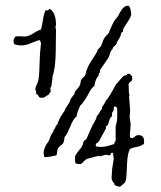

<svg xmlns="http://www.w3.org/2000/svg" viewBox="-20 -665 584 698"><path d="M483.4 -173.8Q503.9 -173.8 503.9 -151.4Q503.9 -144.5 502.9 -141.6Q492.2 -133.8 478.5 -131.3Q464.8 -128.9 453.1 -124Q443.4 -108.4 441.9 -69.8Q440.4 -31.2 439 -17.1Q437.5 -2.9 429.2 3.4Q420.9 9.8 418.9 11.7Q417 13.7 413.1 13.7Q409.2 13.7 402.8 10.7Q396.5 7.8 395.5 5.9V2Q385.7 -7.8 385.7 -18.6L387.7 -50.8L393.6 -87.9Q393.6 -89.8 392.6 -91.8Q391.6 -93.8 393.6 -93.8Q393.6 -95.7 391.6 -95.7V-101.6Q391.6 -107.4 389.6 -109.4H387.7Q382.8 -109.4 382.3 -104.5Q381.8 -99.6 376 -100.6H374L364.3 -102.5L347.7 -97.7Q343.8 -96.7 340.8 -97.2Q337.9 -97.7 335 -97.7L297.9 -87.9Q289.1 -84 282.7 -76.2Q276.4 -68.4 268.6 -68.4Q260.7 -68.4 254.9 -71.3Q252.9 -74.2 252.9 -85.9V-97.7Q261.7 -112.3 271 -123Q280.3 -133.8 284.2 -151.4Q290 -157.2 293.9 -159.2Q298.8 -169.9 307.1 -189.5Q315.4 -209 322.8 -220.7Q330.1 -232.4 332 -243.2Q337.9 -248 340.8 -254.4Q343.8 -260.7 347.7 -266.6L350.6 -267.6Q351.6 -269.5 351.1 -270.5Q350.6 -271.5 350.6 -273.4V-274.4L363.3 -294.9Q363.3 -298.8 366.2 -300.8Q374 -306.6 402.3 -359.4Q405.3 -361.3 416.5 -375Q427.7 -388.7 430.7 -389.6Q433.6 -390.6 438 -391.6Q442.4 -392.6 445.3 -397.5Q460.9 -394.5 460.9 -379.9Q460.9 -372.1 455.6 -368.7Q450.2 -365.2 447.3 -359.4Q448.2 -350.6 448.2 -337.4Q448.2 -324.2 451.2 -318.4L449.2 -315.4L453.1 -263.7L451.2 -238.3L455.1 -212.9L452.1 -174.8Q452.1 -168 453.1 -165Q457 -163.1 460.9 -163.1Q464.8 -163.1 470.2 -168.5Q475.6 -173.8 483.4 -173.8ZM425.8 -548.8 421.9 -546.9Q419.9 -543 419.4 -539.1Q418.9 -535.2 416 -529.8Q413.1 -524.4 408.7 -517.6Q404.3 -510.7 402.3 -502.9Q394.5 -497.1 391.6 -493.2Q390.6 -488.3 387.2 -484.9Q383.8 -481.4 381.8 -476.1Q379.9 -470.7 378.4 -466.3Q377 -461.9 375 -457Q368.2 -445.3 355 -427.2Q341.8 -409.2 342.8 -406.7Q343.8 -404.3 343.8 -402.3V-401.4L339.8 -399.4L337.9 -388.7Q336.9 -386.7 332 -381.8Q325.2 -368.2 323.2 -352.5Q312.5 -344.7 307.1 -334Q301.8 -323.2 298.8 -318.4Q279.3 -286.1 272.5 -282.2Q258.8 -254.9 258.8 -242.2Q247.1 -234.4 234.9 -204.1Q222.7 -173.8 214.8 -167Q212.9 -146.5 207.5 -141.6Q202.1 -136.7 198.7 -134.3Q195.3 -131.8 191.9 -127.4Q188.5 -123 188 -115.7Q187.5 -108.4 185.5 -100.6Q160.2 -93.8 141.6 -93.8Q138.7 -100.6 138.7 -109.4Q138.7 -118.2 143.6 -129.9Q148.4 -141.6 154.3 -147.5Q159.2 -155.3 161.6 -163.6Q164.1 -171.9 168.9 -179.7Q171.9 -184.6 172.9 -183.6Q173.8 -182.6 173.8 -187.5Q173.8 -192.4 177.7 -195.3Q180.7 -198.2 183.6 -209L187.5 -210.9Q189.5 -215.8 191.4 -221.2Q193.4 -226.6 196.8 -233.9Q200.2 -241.2 205.1 -248Q210 -254.9 212.9 -259.3Q215.8 -263.7 215.8 -265.1Q215.8 -266.6 218.8 -271.5Q221.7 -276.4 226.1 -282.7Q230.5 -289.1 232.9 -293.9Q235.4 -298.8 235.4 -301.8Q235.4 -304.7 238.3 -306.6Q240.2 -310.5 243.7 -314.5Q247.1 -318.4 250 -322.3L252.9 -332Q257.8 -338.9 263.7 -345.2Q269.5 -351.6 271.5 -358.4Q273.4 -365.2 273.4 -368.7Q273.4 -372.1 276.4 -376.5Q279.3 -380.9 283.7 -384.3Q288.1 -387.7 290 -392.1Q292 -396.5 292 -399.9Q292 -403.3 298.8 -419.4Q305.7 -435.5 318.8 -454.1Q332 -472.7 335.9 -485.4Q346.7 -493.2 351.1 -507.3Q355.5 -521.5 360.8 -528.8Q366.2 -536.1 370.1 -539.1Q374 -542 376 -546.4Q377.9 -550.8 378.9 -554.2Q379.9 -557.6 388.2 -575.2Q396.5 -592.8 407.2 -603.5Q411.1 -609.4 414.1 -616.2Q428.7 -644.5 445.3 -644.5Q450.2 -644.5 453.6 -633.3Q457 -622.1 457 -613.3Q457 -604.5 442.4 -583Q427.7 -561.5 427.7 -556.6Q427.7 -551.8 425.8 -548.8ZM183.6 -557.6Q183.6 -521.5 182.6 -477.5Q181.6 -433.6 177.2 -412.1Q172.9 -390.6 171.9 -390.6Q170.9 -390.6 170.9 -381.8L167 -353.5Q167 -348.6 165 -348.1Q163.1 -347.7 163.1 -343.8L164.1 -335.9Q164.1 -328.1 160.2 -326.2Q156.2 -324.2 157.2 -320.3Q150.4 -318.4 145.5 -314Q140.6 -309.6 131.3 -309.6Q122.1 -309.6 120.6 -314.9Q119.1 -320.3 110.4 -324.2Q112.3 -325.2 112.3 -327.1L108.4 -340.8Q108.4 -347.7 112.8 -355.5Q117.2 -363.3 119.6 -374.5Q122.1 -385.7 123 -409.7Q124 -433.6 124.5 -450.7Q125 -467.8 127 -487.3L128.9 -505.9Q128.9 -514.6 123 -519.5Q105.5 -513.7 89.4 -506.8Q73.2 -500 58.1 -500Q43 -500 31.2 -504.9Q29.3 -510.7 29.3 -517.1Q29.3 -523.4 36.1 -532.2Q40 -533.2 48.8 -533.2L68.4 -532.2Q84 -532.2 99.1 -542.5Q114.3 -552.7 128.9 -557.6Q133.8 -575.2 136.2 -593.3Q138.7 -611.3 145.5 -627.9L147.5 -627Q155.3 -627 157.2 -629.9Q159.2 -632.8 161.1 -632.8Q183.6 -618.2 183.6 -574.2L181.6 -566.4ZM395.5 -141.6Q395.5 -149.4 400.4 -151.4V-205.1Q400.4 -207 403.3 -217.3Q406.2 -227.5 406.2 -240.2V-265.6Q406.2 -276.4 400.4 -276.4Q400.4 -278.3 398.4 -278.3H396.5Q396.5 -276.4 395 -276.4Q393.6 -276.4 393.6 -269.5Q393.6 -262.7 389.6 -258.3Q385.7 -253.9 387.7 -243.2Q379.9 -237.3 377.4 -227.5Q375 -217.8 371.1 -209Q364.3 -207 365.2 -203.1Q366.2 -199.2 363.3 -194.3Q360.4 -189.5 352.5 -174.8Q344.7 -160.2 340.8 -153.3Q336.9 -146.5 332.5 -145Q328.1 -143.6 328.1 -135.7V-133.8Q331.1 -130.9 348.1 -130.9Q365.2 -130.9 395.5 -141.6Z"/></svg>

Font: Mountains of Christmas
Style: Regular
Weight: 400
Designer: Crystal Kluge
Foundry: Font Diner, Inc DBA Tart Workshop
Version: Version 1.002